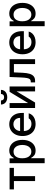

<svg xmlns="http://www.w3.org/2000/svg" viewBox="1503 -2253 949 3995"><g transform="rotate(-90 1977.5 -255.5)"><path d="M34.2 -530.3H482.4V-440.4H309.6V0H207V-440.4H34.2Z M579.1 -530.3H680.7V-444.3H689.5Q702.6 -468.3 719.2 -487.8Q735.8 -507.3 766.4 -522.2Q796.9 -537.1 841.8 -537.1Q906.2 -537.1 956.8 -504.4Q1007.3 -471.7 1035.9 -409.9Q1064.5 -348.1 1064.5 -263.7Q1064.5 -179.7 1036.1 -117.7Q1007.8 -55.7 957.5 -22.5Q907.2 10.7 842.8 10.7Q779.3 10.7 744.6 -16.8Q710 -44.4 689.5 -83H683.6V199.2H579.1ZM819.3 -78.1Q863.8 -78.1 895.3 -102.3Q926.8 -126.5 942.9 -168.9Q959 -211.4 959 -265.6Q959 -318.8 943.1 -360.1Q927.2 -401.4 895.8 -424.8Q864.3 -448.2 819.3 -448.2Q752.9 -448.2 717.3 -399.2Q681.6 -350.1 681.6 -265.6Q681.6 -209.5 697.8 -167.2Q713.9 -125 744.9 -101.6Q775.9 -78.1 819.3 -78.1Z M1144.5 -261.7Q1144.5 -342.8 1175 -405.3Q1205.6 -467.8 1261.2 -502.4Q1316.9 -537.1 1389.6 -537.1Q1453.6 -537.1 1506.8 -509.3Q1560.1 -481.4 1592.5 -421.6Q1625 -361.8 1625 -270.5V-233.4H1248Q1249.5 -184.1 1268.3 -148.2Q1287.1 -112.3 1320.3 -93.8Q1353.5 -75.2 1397.5 -75.2Q1439.9 -75.2 1469.2 -91.1Q1498.5 -106.9 1512.7 -132.8H1618.2Q1606.4 -89.8 1576.2 -57.4Q1545.9 -24.9 1499.8 -7.1Q1453.6 10.7 1396.5 10.7Q1319.3 10.7 1262.5 -22.9Q1205.6 -56.6 1175 -118.2Q1144.5 -179.7 1144.5 -261.7ZM1522.5 -311.5Q1522.5 -352.1 1506.1 -383.8Q1489.7 -415.5 1460 -433.3Q1430.2 -451.2 1390.6 -451.2Q1350.1 -451.2 1318.6 -432.4Q1287.1 -413.6 1269 -381.6Q1251 -349.6 1248.5 -311.5Z M2063.5 -530.3H2175.8V0H2073.2V-384.8L1841.8 0H1728.5V-530.3H1831.1V-145.5ZM1952.1 -579.1Q1906.2 -579.1 1871.6 -595.7Q1836.9 -612.3 1818.4 -641.8Q1799.8 -671.4 1799.8 -710H1884.8Q1884.8 -681.6 1901.1 -663.1Q1917.5 -644.5 1952.1 -644.5Q1985.8 -644.5 2002.7 -663.3Q2019.5 -682.1 2019.5 -710H2105.5Q2105 -671.4 2086.2 -641.8Q2067.4 -612.3 2032.7 -595.7Q1998 -579.1 1952.1 -579.1Z M2260.7 -89.8H2279.3Q2309.6 -89.8 2326.2 -107.7Q2342.8 -125.5 2351.3 -169.2Q2359.9 -212.9 2363.3 -295.9L2373 -530.3H2743.2V0H2641.6V-440.4H2468.8L2460.9 -260.7Q2456.5 -169.9 2439 -113.3Q2421.4 -56.6 2386.5 -28.3Q2351.6 0 2293.9 0H2260.7Z M2845.7 -261.7Q2845.7 -342.8 2876.2 -405.3Q2906.7 -467.8 2962.4 -502.4Q3018.1 -537.1 3090.8 -537.1Q3154.8 -537.1 3208 -509.3Q3261.2 -481.4 3293.7 -421.6Q3326.2 -361.8 3326.2 -270.5V-233.4H2949.2Q2950.7 -184.1 2969.5 -148.2Q2988.3 -112.3 3021.5 -93.8Q3054.7 -75.2 3098.6 -75.2Q3141.1 -75.2 3170.4 -91.1Q3199.7 -106.9 3213.9 -132.8H3319.3Q3307.6 -89.8 3277.3 -57.4Q3247.1 -24.9 3200.9 -7.1Q3154.8 10.7 3097.7 10.7Q3020.5 10.7 2963.6 -22.9Q2906.7 -56.6 2876.2 -118.2Q2845.7 -179.7 2845.7 -261.7ZM3223.6 -311.5Q3223.6 -352.1 3207.3 -383.8Q3190.9 -415.5 3161.1 -433.3Q3131.3 -451.2 3091.8 -451.2Q3051.3 -451.2 3019.8 -432.4Q2988.3 -413.6 2970.2 -381.6Q2952.1 -349.6 2949.7 -311.5Z M3429.7 -530.3H3531.2V-444.3H3540Q3553.2 -468.3 3569.8 -487.8Q3586.4 -507.3 3616.9 -522.2Q3647.5 -537.1 3692.4 -537.1Q3756.8 -537.1 3807.4 -504.4Q3857.9 -471.7 3886.5 -409.9Q3915 -348.1 3915 -263.7Q3915 -179.7 3886.7 -117.7Q3858.4 -55.7 3808.1 -22.5Q3757.8 10.7 3693.4 10.7Q3629.9 10.7 3595.2 -16.8Q3560.5 -44.4 3540 -83H3534.2V199.2H3429.7ZM3669.9 -78.1Q3714.4 -78.1 3745.8 -102.3Q3777.3 -126.5 3793.5 -168.9Q3809.6 -211.4 3809.6 -265.6Q3809.6 -318.8 3793.7 -360.1Q3777.8 -401.4 3746.3 -424.8Q3714.8 -448.2 3669.9 -448.2Q3603.5 -448.2 3567.9 -399.2Q3532.2 -350.1 3532.2 -265.6Q3532.2 -209.5 3548.3 -167.2Q3564.5 -125 3595.5 -101.6Q3626.5 -78.1 3669.9 -78.1Z"/></g></svg>

Font: Pretendard Medium
Style: Regular
Weight: 500
Designer: Base glyphs from Inter by Rasmus Andersson; Hangeul glyphs from Noto Sans CJK(Source Han Sans) by Jang Soo-young and Kan
Foundry: Kil Hyung-jin
Version: Version 1.309